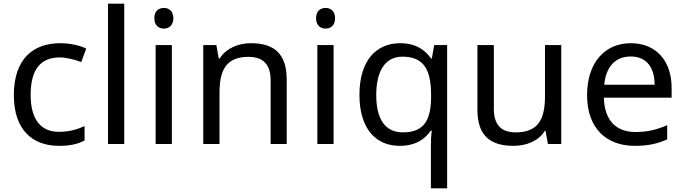

<svg xmlns="http://www.w3.org/2000/svg" viewBox="-20 -780 3709 1040"><path d="M300 10C361 10 402 0 438 -19V-97C401 -80 357 -66 299 -66C198 -66 146 -137 146 -266C146 -400 197 -469 304 -469C341 -469 388 -456 420 -444L447 -517C415 -533 360 -546 306 -546C162 -546 55 -463 55 -265C55 -75 157 10 300 10Z M653 0V-760H565V0Z M868 -737C839 -737 816 -720 816 -681C816 -643 839 -625 868 -625C895 -625 919 -643 919 -681C919 -720 895 -737 868 -737ZM911 -536H823V0H911Z M1339 -546C1271 -546 1205 -519 1170 -463H1165L1152 -536H1081V0H1169V-278C1169 -403 1207 -472 1326 -472C1408 -472 1446 -429 1446 -343V0H1533V-349C1533 -487 1467 -546 1339 -546Z M1744 -737C1715 -737 1692 -720 1692 -681C1692 -643 1715 -625 1744 -625C1771 -625 1795 -643 1795 -681C1795 -720 1771 -737 1744 -737ZM1787 -536H1699V0H1787Z M2314 11V240H2402V-536H2332L2319 -463H2315C2283 -509 2232 -546 2148 -546C2017 -546 1927 -451 1927 -267C1927 -83 2015 10 2145 10C2230 10 2282 -26 2313 -72H2319C2315 -49 2314 -13 2314 11ZM2162 -63C2064 -63 2018 -138 2018 -265C2018 -392 2064 -473 2160 -473C2276 -473 2315 -402 2315 -266V-248C2313 -123 2272 -63 2162 -63Z M3020 -536H2932V-257C2932 -132 2893 -63 2774 -63C2693 -63 2655 -105 2655 -191V-536H2566V-185C2566 -49 2632 10 2761 10C2830 10 2896 -15 2931 -71H2935L2948 0H3020Z M3397 -546C3255 -546 3160 -440 3160 -264C3160 -85 3265 10 3418 10C3491 10 3539 -1 3594 -25V-102C3538 -78 3490 -65 3422 -65C3315 -65 3254 -130 3251 -251H3618V-304C3618 -450 3534 -546 3397 -546ZM3396 -474C3485 -474 3525 -412 3526 -321H3253C3262 -417 3312 -474 3396 -474Z"/></svg>

Font: Noto Sans Caucasian Albanian
Style: Regular
Weight: 400
Designer: Monotype Design Team
Foundry: Monotype Imaging Inc.
Version: Version 2.005